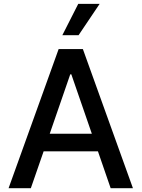

<svg xmlns="http://www.w3.org/2000/svg" viewBox="-20 -984 740 1004"><path d="M501.1 -963.8 391 -800.1H306.1L389.2 -963.8ZM558.6 0 492.2 -192.5H208.1L141.3 0H24.9L286.6 -727.3H413.4L675.1 0ZM240.1 -284.8H460.2L353 -595.2H347.3Z"/></svg>

Font: TID UI Medium
Style: Regular
Weight: 500
Designer: The TID Project Authors
Foundry: Bakken & Bæck
Version: Version 1.001;hotconv 1.0.109;makeotfexe 2.5.65596